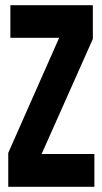

<svg xmlns="http://www.w3.org/2000/svg" viewBox="-20 -720 395 740"><path d="M11.8 0V-130.8L207.4 -572.9V-574.2H20V-700H337.8V-569.8L140.8 -127.4V-126.4H343.8V0Z"/></svg>

Font: Georama ExtraCondensed Thin
Style: Regular
Weight: 100
Width: 2
Designer: Jean-Baptiste Levee
Foundry: Production Type
Version: Version 1.001